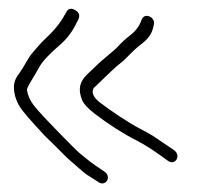

<svg xmlns="http://www.w3.org/2000/svg" viewBox="-20 -435 491 442"><path d="M305.1 -333.2C318.5 -343.4 327 -354 330.7 -365.1C334.4 -376.1 335.5 -383.6 333.9 -387.3C329.1 -398.9 312.2 -404.2 306.1 -390C301.4 -375.9 293 -364.2 281.1 -354.9C269.2 -345.6 260.1 -337.5 254 -330.5C242.5 -317.5 212.8 -295.6 200.9 -283C181.6 -262.6 151.7 -248.1 168.9 -205C172.3 -196.3 181.7 -186 197 -174C230 -148.6 262.9 -127.6 295.5 -111C314.8 -101.2 338.4 -85.8 366.2 -65C383 -52.9 397.9 -75.8 381.2 -89L331.6 -122.5C322 -128.2 311.9 -133.8 301.2 -139.3C276 -152.5 233.3 -180.8 209.7 -199.3C195 -210.8 190.2 -221.7 195.4 -232C228.7 -264.2 247.4 -281.9 251.5 -285C276.3 -303.6 278.7 -313.2 305.1 -333.2ZM157 -384C164.9 -395.8 164.1 -404.8 154.5 -410.9C144.9 -417 137.7 -416 133.1 -408C122.3 -388.4 112.9 -372.6 84 -345.5C71.9 -334.2 65.5 -325.5 54.8 -313.5C45 -302.5 35.4 -281.5 26.6 -269.5C17.3 -256.7 9 -246.3 13 -222.3C15 -210.5 19.1 -199.5 25.5 -189.3C31.8 -179.1 50.9 -157 82.5 -123C101.1 -105 114.8 -91.5 123.5 -82.5C138.8 -66.6 149 -59.5 163.3 -46.5C180.5 -30.8 179 -34.2 206.3 -16C223 -4 238.3 -28 220.3 -40C185.8 -63 185.6 -64.4 162.8 -82.9C153.2 -90.7 85.6 -160.4 77.2 -170C61.9 -187.5 46.4 -201.7 42.2 -227.1C41.6 -230.5 45.3 -238.5 53.2 -251C57.4 -257.7 63.1 -267.5 70.4 -280.6C77.6 -293.6 93.2 -310.4 117.2 -331C134.3 -345.6 147.6 -363.3 157 -384Z"/></svg>

Font: MewTooHand
Style: Lta
Weight: 400
Designer: Mew Too, Robert Jablonski
Version: Version 0.77